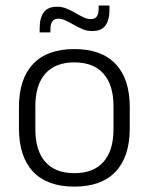

<svg xmlns="http://www.w3.org/2000/svg" viewBox="-20 -682 553 714"><path d="M256.5 12Q155.5 12 103 -43.8Q50.5 -99.5 50.5 -204.5V-284Q50.5 -388.5 103 -444Q155.5 -499.5 256.5 -499.5Q357.5 -499.5 410 -444Q462.5 -388.5 462.5 -284V-204.5Q462.5 -99.5 410 -43.8Q357.5 12 256.5 12ZM256.5 -38Q327.5 -38 364.8 -80Q402 -122 402 -201V-287.5Q402 -366 364.8 -408Q327.5 -450 256.5 -450Q185.5 -450 148.5 -408Q111.5 -366 111.5 -287.5V-201Q111.5 -122 148.5 -80Q185.5 -38 256.5 -38ZM322.5 -566.5Q304 -566.5 287.2 -573.5Q270.5 -580.5 255 -589.5Q239.5 -598.5 225 -605.5Q210.5 -612.5 197 -612.5Q181.5 -612.5 174.5 -602.5Q167.5 -592.5 167.5 -571.5V-561.5H127.5V-577.5Q127.5 -615.5 142.8 -636.2Q158 -657 192.5 -657Q211 -657 227.8 -650Q244.5 -643 260 -634Q275.5 -625 289.8 -618Q304 -611 317.5 -611Q333.5 -611 340.2 -621Q347 -631 347 -651.5V-661.5H387V-645.5Q387 -607.5 372 -587Q357 -566.5 322.5 -566.5Z"/></svg>

Font: Anek Devanagari Light
Style: Regular
Weight: 300
Designer: Kailash Malviya (Devanagari) & Yesha Goshar (Latin)
Foundry: Ek Type
Version: Version 1.003